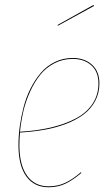

<svg xmlns="http://www.w3.org/2000/svg" viewBox="-20 -768 462 797"><path d="M370.1 -743.2 220.2 -661.1 219.2 -664.6 368.2 -747.6ZM392.6 -421.9Q392.6 -381.8 375.2 -349.1Q357.9 -316.4 328.1 -293.7Q298.3 -271 256.1 -254.6Q213.9 -238.3 166.3 -229.7Q118.7 -221.2 63 -217.8Q60.5 -187.5 60.5 -166Q60.5 -83 92.3 -38.8Q124 5.4 181.6 5.4Q219.2 5.4 250 -8.8Q280.8 -22.9 315.9 -53.2L317.9 -50.3Q281.7 -19.5 250.7 -5.1Q219.7 9.3 181.6 9.3Q122.1 9.3 89.4 -35.6Q56.6 -80.6 56.6 -165.5Q56.6 -203.6 62 -243.2Q67.4 -282.7 78.1 -324Q88.9 -365.2 107.2 -401.4Q125.5 -437.5 149.7 -465.8Q173.8 -494.1 207.8 -510.7Q241.7 -527.3 281.7 -527.3Q331.1 -527.3 361.8 -499.5Q392.6 -471.7 392.6 -421.9ZM281.7 -523.4Q240.2 -523.4 205.3 -505.1Q170.4 -486.8 146.5 -456.8Q122.6 -426.8 104.5 -386.7Q86.4 -346.7 76.9 -305.7Q67.4 -264.6 63 -221.2Q132.8 -225.1 190.2 -238.5Q247.6 -252 293 -275.4Q338.4 -298.8 363.5 -336.2Q388.7 -373.5 388.7 -421.9Q388.7 -470.2 359.1 -496.8Q329.6 -523.4 281.7 -523.4Z"/></svg>

Font: Fira Sans Compressed Four
Style: Italic
Weight: 100
Width: 3
Italic angle: -8°
Designer: Carrois Corporate & Edenspiekermann AG
Foundry: Carrois Corporate GbR & Edenspiekermann AG
Version: Version 4.203;PS 004.203;hotconv 1.0.88;makeotf.lib2.5.64775